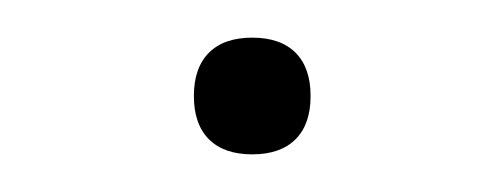

<svg xmlns="http://www.w3.org/2000/svg" viewBox="-20 -77 268 102"><path d="M83 -26Q83 -41 91 -49Q99 -57 114 -57Q129 -57 137 -49Q145 -41 145 -26Q145 -11 137 -3Q129 5 114 5Q99 5 91 -3Q83 -11 83 -26Z"/></svg>

Font: Easer Grotesk Variable
Style: Regular
Weight: 400
Designer: Boardeaser, Bonnie Shaver-Troup, Thomas Jockin
Foundry: Lexend
Version: Version 1.001;Glyphs 3.1.2 (3151)